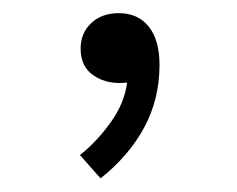

<svg xmlns="http://www.w3.org/2000/svg" viewBox="-20 -123 353 286"><path d="M169.3 0Q165.5 30.3 145.1 58.9Q124.7 87.6 99.1 108L129.8 142.7Q171.5 109.7 194.6 67.3Q217.6 24.9 217.6 -26.4Q217.6 -63.5 201.5 -83.5Q185.4 -103.4 157 -103.4Q131.4 -103.4 115.8 -88.5Q100.1 -73.6 100.1 -50.5Q100.1 -23 120.4 -9.9Q140.6 3.3 169.3 0Z"/></svg>

Font: Estedad-FD VF
Style: Regular
Weight: 100
Designer: Amin Abedi
Version: Version 7.3